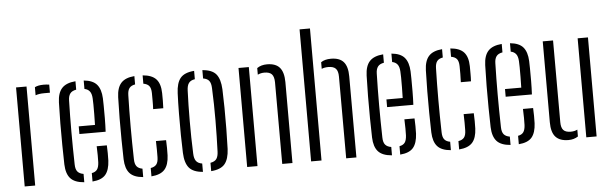

<svg xmlns="http://www.w3.org/2000/svg" viewBox="-50 -976 3682 1159"><g transform="rotate(-5 1791.0 -396.5)"><path d="M171.5 -542.5V-591.5Q191.5 -602 224.5 -602Q232.5 -602 240.8 -601.5Q249 -601 259 -599.5V-550.5H225Q192 -550.5 171.5 -542.5ZM58 0V-600H121.5V0Z M308 -111.5Q306.5 -163.5 305.8 -228.5Q305 -293.5 305.5 -361Q306 -428.5 308 -487.5Q310 -545 336 -573.2Q362 -601.5 418.5 -606V-555Q392.5 -550.5 381.5 -535.5Q370.5 -520.5 370 -494Q365 -308.5 370 -106Q370.5 -76.5 382.2 -62.5Q394 -48.5 418.5 -44.5V6Q360.5 1.5 335.2 -26.8Q310 -55 308 -111.5ZM414.5 -286.5V-333H513Q514 -365 514.2 -398Q514.5 -431 514.2 -457.2Q514 -483.5 513 -494Q511.5 -522.5 500.2 -536.8Q489 -551 468.5 -555V-606Q523.5 -601 547.8 -572.5Q572 -544 574.5 -489Q575 -478 575.5 -444.5Q576 -411 575.8 -368.2Q575.5 -325.5 573.5 -286.5ZM468.5 6V-45Q491 -49 501.2 -63.2Q511.5 -77.5 513 -106.5Q513.5 -121.5 513.5 -148.8Q513.5 -176 512 -204H573.5Q575 -184.5 575 -156.2Q575 -128 574.5 -111.5Q571.5 -54.5 547.8 -26.5Q524 1.5 468.5 6Z M667 -111.5Q665.5 -163.5 664.8 -228.5Q664 -293.5 664.5 -361Q665 -428.5 667 -487.5Q669 -545 694.5 -573.2Q720 -601.5 775.5 -606V-555.5Q751.5 -551.5 740.5 -537.2Q729.5 -523 729 -494Q724 -307.5 729 -106Q729.5 -77 740.8 -63Q752 -49 775.5 -45V6Q719 1.5 694 -26.8Q669 -55 667 -111.5ZM871 -397.5Q872.5 -423 872.2 -448.2Q872 -473.5 872 -495Q871.5 -524 860.5 -537.8Q849.5 -551.5 825.5 -555.5V-606Q881.5 -601.5 907 -573.8Q932.5 -546 933.5 -489Q933.5 -467.5 933.8 -444Q934 -420.5 932.5 -397.5ZM825.5 6V-44.5Q849.5 -48.5 860.5 -62.5Q871.5 -76.5 872 -106.5Q872 -128.5 872.2 -151.5Q872.5 -174.5 871 -204H932.5Q934 -183 934 -156.2Q934 -129.5 933.5 -111.5Q931 -54.5 906.2 -26.5Q881.5 1.5 825.5 6Z M1027 -118.5Q1025 -163.5 1024.2 -226.8Q1023.5 -290 1024 -357.2Q1024.5 -424.5 1027 -480.5Q1029.5 -542.5 1054.2 -572Q1079 -601.5 1137.5 -606V-555.5Q1111.5 -551.5 1100.5 -536.2Q1089.5 -521 1088.5 -491Q1085 -406.5 1084.8 -305.8Q1084.5 -205 1088.5 -109Q1089.5 -79 1100.8 -63.8Q1112 -48.5 1137.5 -44.5V6Q1079 1.5 1054.2 -28Q1029.5 -57.5 1027 -118.5ZM1187.5 6V-44.5Q1214 -49 1224.5 -64.2Q1235 -79.5 1236 -107.5Q1239.5 -198.5 1240 -296.5Q1240.5 -394.5 1236 -493Q1235 -522.5 1224 -537Q1213 -551.5 1187.5 -555.5V-606Q1246.5 -601.5 1270.8 -571.8Q1295 -542 1298 -480.5Q1300 -430 1300.8 -367.8Q1301.5 -305.5 1300.8 -240.8Q1300 -176 1298 -118.5Q1295 -57.5 1270.5 -28Q1246 1.5 1187.5 6Z M1618.5 0 1618 -495Q1617.5 -529 1603.8 -543.8Q1590 -558.5 1559 -558.5Q1537 -558.5 1518.5 -549.5V-589.5Q1543 -607 1579 -607Q1631 -607 1655.5 -579Q1680 -551 1680.5 -491V0ZM1406 0V-600H1468.5V0Z M1793.5 0V-800H1856.5V0ZM2006 0 2005.5 -495Q2005.5 -529 1991.5 -543.8Q1977.5 -558.5 1946.5 -558.5Q1923 -558.5 1906 -551V-591Q1928.5 -607 1966.5 -607Q2018.5 -607 2043 -579Q2067.5 -551 2067.5 -491L2068 0Z M2172.5 -111.5Q2171 -163.5 2170.2 -228.5Q2169.5 -293.5 2170 -361Q2170.5 -428.5 2172.5 -487.5Q2174.5 -545 2200.5 -573.2Q2226.5 -601.5 2283 -606V-555Q2257 -550.5 2246 -535.5Q2235 -520.5 2234.5 -494Q2229.5 -308.5 2234.5 -106Q2235 -76.5 2246.8 -62.5Q2258.5 -48.5 2283 -44.5V6Q2225 1.5 2199.8 -26.8Q2174.5 -55 2172.5 -111.5ZM2279 -286.5V-333H2377.5Q2378.5 -365 2378.8 -398Q2379 -431 2378.8 -457.2Q2378.5 -483.5 2377.5 -494Q2376 -522.5 2364.8 -536.8Q2353.5 -551 2333 -555V-606Q2388 -601 2412.2 -572.5Q2436.5 -544 2439 -489Q2439.5 -478 2440 -444.5Q2440.5 -411 2440.2 -368.2Q2440 -325.5 2438 -286.5ZM2333 6V-45Q2355.5 -49 2365.8 -63.2Q2376 -77.5 2377.5 -106.5Q2378 -121.5 2378 -148.8Q2378 -176 2376.5 -204H2438Q2439.5 -184.5 2439.5 -156.2Q2439.5 -128 2439 -111.5Q2436 -54.5 2412.2 -26.5Q2388.5 1.5 2333 6Z M2531.5 -111.5Q2530 -163.5 2529.2 -228.5Q2528.5 -293.5 2529 -361Q2529.5 -428.5 2531.5 -487.5Q2533.5 -545 2559 -573.2Q2584.5 -601.5 2640 -606V-555.5Q2616 -551.5 2605 -537.2Q2594 -523 2593.5 -494Q2588.5 -307.5 2593.5 -106Q2594 -77 2605.2 -63Q2616.5 -49 2640 -45V6Q2583.5 1.5 2558.5 -26.8Q2533.5 -55 2531.5 -111.5ZM2735.5 -397.5Q2737 -423 2736.8 -448.2Q2736.5 -473.5 2736.5 -495Q2736 -524 2725 -537.8Q2714 -551.5 2690 -555.5V-606Q2746 -601.5 2771.5 -573.8Q2797 -546 2798 -489Q2798 -467.5 2798.2 -444Q2798.5 -420.5 2797 -397.5ZM2690 6V-44.5Q2714 -48.5 2725 -62.5Q2736 -76.5 2736.5 -106.5Q2736.5 -128.5 2736.8 -151.5Q2737 -174.5 2735.5 -204H2797Q2798.5 -183 2798.5 -156.2Q2798.5 -129.5 2798 -111.5Q2795.5 -54.5 2770.8 -26.5Q2746 1.5 2690 6Z M2891 -111.5Q2889.5 -163.5 2888.8 -228.5Q2888 -293.5 2888.5 -361Q2889 -428.5 2891 -487.5Q2893 -545 2919 -573.2Q2945 -601.5 3001.5 -606V-555Q2975.5 -550.5 2964.5 -535.5Q2953.5 -520.5 2953 -494Q2948 -308.5 2953 -106Q2953.5 -76.5 2965.2 -62.5Q2977 -48.5 3001.5 -44.5V6Q2943.5 1.5 2918.2 -26.8Q2893 -55 2891 -111.5ZM2997.5 -286.5V-333H3096Q3097 -365 3097.2 -398Q3097.5 -431 3097.2 -457.2Q3097 -483.5 3096 -494Q3094.5 -522.5 3083.2 -536.8Q3072 -551 3051.5 -555V-606Q3106.5 -601 3130.8 -572.5Q3155 -544 3157.5 -489Q3158 -478 3158.5 -444.5Q3159 -411 3158.8 -368.2Q3158.5 -325.5 3156.5 -286.5ZM3051.5 6V-45Q3074 -49 3084.2 -63.2Q3094.5 -77.5 3096 -106.5Q3096.5 -121.5 3096.5 -148.8Q3096.5 -176 3095 -204H3156.5Q3158 -184.5 3158 -156.2Q3158 -128 3157.5 -111.5Q3154.5 -54.5 3130.8 -26.5Q3107 1.5 3051.5 6Z M3249.5 -110V-600H3312L3312.5 -105Q3312.5 -71.5 3326 -56.8Q3339.5 -42 3370.5 -42Q3394 -42 3411 -51V-9.5Q3386 7 3353 7Q3300.5 7 3275 -20.8Q3249.5 -48.5 3249.5 -110ZM3461 0V-600H3523.5V0Z"/></g></svg>

Font: Big Shoulders Stencil Text Light
Style: Regular
Weight: 300
Designer: Patric King
Foundry: XO Type Co
Version: Version 1.000